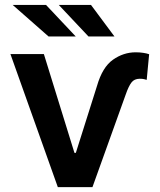

<svg xmlns="http://www.w3.org/2000/svg" viewBox="-20 -767 654 787"><path d="M22.7 -545.5H159.8L285.2 -140.3H290.8L377.8 -415.5Q399.9 -491.8 443 -522.2Q486.2 -552.6 536.2 -552.6Q552.9 -552.6 567.1 -550.4Q581.3 -548.3 591.3 -544.7L581.3 -439.6Q577.8 -440.7 570.8 -442.5Q563.9 -444.2 552.9 -444.2Q530.5 -444.2 518.8 -428.8Q507.1 -413.4 495.7 -380.7L359 0H217ZM290.5 -617.5H179L32 -746.8H168.7ZM449.2 -617.5H342.7L220.9 -746.8H353Z"/></svg>

Font: Inter UI Semi Bold
Style: Regular
Weight: 600
Designer: Rasmus Andersson
Foundry: rsms
Version: 3.2;8d6f07862